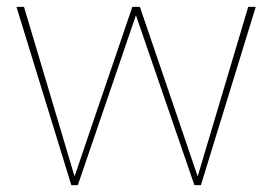

<svg xmlns="http://www.w3.org/2000/svg" viewBox="-20 -540 794 560"><path d="M28 -520H50L197 -27H198L251 -183L366 -520H388L503 -183L556 -27H557L704 -520H726L566 0H547L377 -494H376L207 0H188Z"/></svg>

Font: Murecho Thin Thin
Style: Regular
Weight: 250
Version: Version 1.010